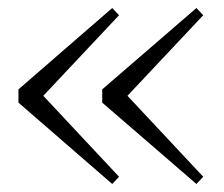

<svg xmlns="http://www.w3.org/2000/svg" viewBox="-20 -511 560 479"><path d="M260 -52 277 -70 88 -272 277 -473 260 -491 26 -288V-255ZM470 -52 487 -70 298 -272 487 -473 470 -491 235 -288V-255Z"/></svg>

Font: Noto Serif CJK HK ExtraLight
Style: Regular
Weight: 200
Designer: Ryoko NISHIZUKA 西塚涼子 (kana & ideographs); Frank Grießhammer (Latin, Greek & Cyrillic); Wenlong ZHANG 张文龙 (bopomofo); San
Foundry: Adobe
Version: Version 2.001;hotconv 1.1.0;makeotfexe 2.6.0